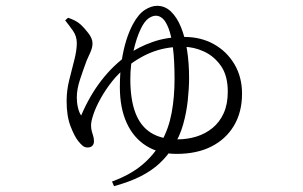

<svg xmlns="http://www.w3.org/2000/svg" viewBox="-20 -568 1040 660"><path d="M365 56Q428 33 469 -1.5Q510 -36 535 -81Q560 -126 570 -180Q580 -234 580 -296Q580 -361 574.5 -403.5Q569 -446 559.5 -470.5Q550 -495 539 -504.5Q528 -514 516 -514Q503 -514 489.5 -504Q476 -494 464 -469Q449 -438 438.5 -391.5Q428 -345 428 -296Q428 -226 445.5 -180Q463 -134 499 -111.5Q535 -89 591 -89Q624 -89 655 -98.5Q686 -108 710.5 -128Q735 -148 749 -179Q763 -210 763 -253Q763 -308 739.5 -341.5Q716 -375 681 -391Q646 -407 611 -407Q557 -408 510 -391.5Q463 -375 416 -338Q388 -317 365.5 -288.5Q343 -260 326.5 -230.5Q310 -201 301.5 -176Q293 -151 293 -138Q293 -126 295.5 -117Q298 -108 300.5 -100Q303 -92 303 -82Q303 -73 297.5 -67Q292 -61 281 -61Q271 -61 263.5 -67.5Q256 -74 249 -83Q236 -99 222.5 -134Q209 -169 209 -221Q209 -257 218 -293Q227 -329 235.5 -362Q244 -395 244 -420Q244 -444 230 -463.5Q216 -483 204 -498L214 -507Q226 -503 237 -497.5Q248 -492 258 -483Q268 -474 283 -455Q298 -436 298 -419Q298 -405 291 -389Q284 -373 278 -360Q266 -328 255 -294.5Q244 -261 244 -233Q244 -215 248 -198Q252 -181 259 -171Q288 -239 328.5 -291.5Q369 -344 424 -383Q455 -406 504 -423.5Q553 -441 614 -441Q671 -441 715.5 -416Q760 -391 786 -347Q812 -303 812 -246Q812 -183 784.5 -136.5Q757 -90 707 -64.5Q657 -39 587 -39Q527 -39 483 -66.5Q439 -94 415.5 -145.5Q392 -197 392 -269Q392 -317 398 -357Q404 -397 414 -429Q424 -461 437 -485Q456 -520 478 -534Q500 -548 520 -548Q547 -548 567.5 -528.5Q588 -509 602 -475Q616 -441 623 -396Q630 -351 630 -301Q630 -265 625.5 -223Q621 -181 609.5 -140Q598 -99 575 -63Q555 -31 528 -6Q501 19 463.5 38Q426 57 372 72Z"/></svg>

Font: Noto Serif HK ExtraLight Light
Style: Regular
Weight: 300
Version: Version 2.002-H1;hotconv 1.1.0;makeotfexe 2.6.0